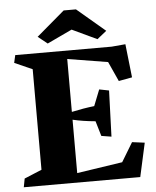

<svg xmlns="http://www.w3.org/2000/svg" viewBox="-59 -930 794 980"><g transform="rotate(-5 338.0 -440.5)"><path d="M534.2 -83.5 593.3 -181.2 657.7 -172.9 619.6 0H22.9L31.2 -43.9L120.6 -81.1V-596.2L29.3 -636.7L38.1 -675.8H532.2L603 -682.1L622.1 -510.7L553.2 -498L507.3 -599.1L300.8 -632.8V-361.8Q361.3 -375 417 -381.3L449.7 -463.9L499.5 -454.1L491.2 -218.3L439.9 -226.6L417 -303.7Q351.6 -309.6 300.8 -321.8V-48.3ZM160.2 -758.8 304.2 -881.3H367.2L511.7 -758.8L463.4 -720.2L335.9 -780.3L208.5 -720.2Z"/></g></svg>

Font: Vesper Libre Heavy
Style: Regular
Weight: 900
Designer: Robert Keller & Kimya Gandhi
Foundry: Mota Italic
Version: Version 1.058